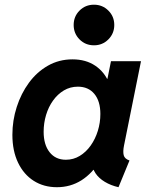

<svg xmlns="http://www.w3.org/2000/svg" viewBox="-20 -781 633 809"><path d="M219.9 7.8Q164.5 7.8 122.2 -19Q79.9 -45.9 56.1 -95.6Q32.2 -145.3 32.2 -213.2Q32.2 -273.5 50.5 -330.2Q68.7 -387 102 -432.4Q135.3 -477.8 182 -504.3Q228.7 -530.9 285.6 -530.9Q341.9 -530.9 381.7 -503.9Q421.5 -476.8 439.7 -430.4L369.2 -448.9H487L423.9 -405.2L447.6 -523.1H574.1L502.6 -168.1Q497.4 -142.8 501.2 -127.2Q505.1 -111.6 525.6 -104.8L479.3 7.8Q447.1 0.5 421.7 -14.8Q396.3 -30.1 382.2 -51.2Q368 -72.4 370.2 -96.4L434.2 -65.2H312.3L402.9 -106.2Q369.5 -50.7 323.3 -21.4Q277 7.8 219.9 7.8ZM257.6 -107.9Q289.5 -107.9 316.2 -124.2Q342.9 -140.5 362.3 -168Q381.7 -195.5 392.3 -229.9Q402.9 -264.4 402.9 -300.7Q402.9 -354.7 377.6 -385.3Q352.3 -415.8 308.1 -415.8Q275.8 -415.8 249.2 -400Q222.7 -384.2 203.5 -357.3Q184.3 -330.5 174.1 -296.5Q163.9 -262.4 163.9 -225.8Q163.9 -171.2 189.1 -139.5Q214.2 -107.9 257.6 -107.9ZM376.1 -590.1Q339.7 -590.1 315.1 -615Q290.4 -639.9 290.4 -675.8Q290.4 -711.7 315.1 -736.4Q339.8 -761.2 376 -761.2Q411.7 -761.2 436.6 -736.4Q461.5 -711.7 461.5 -675.8Q461.5 -639.9 436.6 -615Q411.7 -590.1 376.1 -590.1Z"/></svg>

Font: Reddit Sans
Style: Italic
Weight: 400
Italic angle: -11.25°
Designer: Stephen Hutchings
Version: Version 1.013